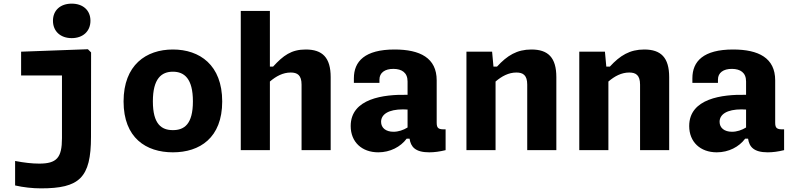

<svg xmlns="http://www.w3.org/2000/svg" viewBox="-20 -825 4380 1055"><path d="M480 -73 480.5 -537 463 -554.5 96 -541V-410.5H320.5V-65.5C320.5 42 291.5 74 195.5 74C156 74 112.5 69 63 59.5V194C108 204.5 159.5 210 205 210C416 210 480 153 480 -73ZM374 -615.5C435.5 -615.5 477 -653 477 -711C477 -769 435.5 -805 374 -805C312.5 -805 271 -769 271 -711C271 -653 312.5 -615.5 374 -615.5Z M1201 -267.5C1201 -468 1077 -553 930 -553C783 -553 659 -468 659 -267.5C659 -67 783 12 930 12C1077 12 1201 -67 1201 -267.5ZM1040 -268C1040 -142.5 992.5 -110 930 -110C867.5 -110 820 -142.5 820 -268C820 -393.5 867.5 -431 930 -431C992.5 -431 1040 -393.5 1040 -268Z M1463 0V-377C1497.5 -406.5 1535 -426.5 1577.5 -426.5C1614 -426.5 1637 -412 1637 -360V0H1797V-401C1797 -508.5 1752 -553 1660 -553C1580.5 -553 1536.5 -520 1480.5 -459H1463V-765H1303V0Z M2148 -553C1985 -553 1924.5 -488 1924.5 -395V-369.5H2065V-388C2065 -425 2094.5 -447 2142.5 -446.5C2187.5 -446 2219.5 -426.5 2219.5 -377.5V-304C2088 -307 1907 -284 1907 -132.5C1907 -44.5 1968.5 12 2058.5 12C2124 12 2181 -18 2214.5 -63H2230.5C2237 -18.5 2261.5 12 2338.5 12C2366.5 12 2396 8 2428.5 0V-114.5C2388 -112.5 2379.5 -121 2379.5 -151.5V-383.5C2379.5 -506.5 2288.5 -553 2148 -553ZM2074 -155.5C2074 -197 2115 -224 2194.5 -224L2219.5 -223V-124.5C2196 -110 2169 -101 2142 -101C2100 -101 2074 -122.5 2074 -155.5Z M3037 0V-401C3037 -508.5 2992 -553 2900 -553C2820.5 -553 2767 -520 2711 -459H2691.5L2684 -541H2543V0H2703V-377C2737.5 -406.5 2775 -426.5 2817.5 -426.5C2854 -426.5 2877 -412 2877 -360V0Z M3657 0V-401C3657 -508.5 3612 -553 3520 -553C3440.5 -553 3387 -520 3331 -459H3311.5L3304 -541H3163V0H3323V-377C3357.5 -406.5 3395 -426.5 3437.5 -426.5C3474 -426.5 3497 -412 3497 -360V0Z M4008 -553C3845 -553 3784.5 -488 3784.5 -395V-369.5H3925V-388C3925 -425 3954.5 -447 4002.5 -446.5C4047.5 -446 4079.5 -426.5 4079.5 -377.5V-304C3948 -307 3767 -284 3767 -132.5C3767 -44.5 3828.5 12 3918.5 12C3984 12 4041 -18 4074.5 -63H4090.5C4097 -18.5 4121.5 12 4198.5 12C4226.5 12 4256 8 4288.5 0V-114.5C4248 -112.5 4239.5 -121 4239.5 -151.5V-383.5C4239.5 -506.5 4148.5 -553 4008 -553ZM3934 -155.5C3934 -197 3975 -224 4054.5 -224L4079.5 -223V-124.5C4056 -110 4029 -101 4002 -101C3960 -101 3934 -122.5 3934 -155.5Z"/></svg>

Font: Monaspace Neon ExtraBold
Style: Regular
Weight: 800
Designer: Riley Cran & the Lettermatic Team
Foundry: Lettermatic
Version: Version 1.200 (Monaspace Neon)